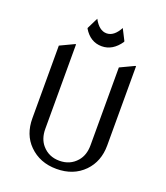

<svg xmlns="http://www.w3.org/2000/svg" viewBox="-169 -1065 1026 1189"><g transform="rotate(20 344.0 -471.0)"><path d="M97.7 -712.9 190.4 -756.8H195.3V-200.2Q195.3 -134.8 230.5 -94.2Q273.9 -43.9 344.2 -43.9Q414.6 -43.9 458 -94.2Q493.2 -134.8 493.2 -200.2V-712.9L585.9 -756.8H590.8V-234.4Q590.8 -128.9 524.9 -61Q455.6 9.8 344.2 9.8Q234.4 9.8 163.6 -61Q97.7 -126.5 97.7 -234.4ZM228.5 -873V-877.9L264.6 -950.7Q299.8 -885.3 348.6 -885.3Q397.5 -885.3 432.6 -950.7L469.7 -877.9V-873Q419.9 -799.8 347.7 -799.8Q272.5 -799.8 228.5 -873Z"/></g></svg>

Font: Nova Slim
Style: Book
Weight: 400
Version: Version 2.000